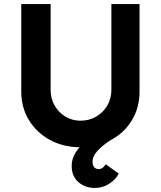

<svg xmlns="http://www.w3.org/2000/svg" viewBox="-20 -721 795 948"><path d="M448 207Q400 207 367 178Q334 149 334 99Q334 72 344.5 49Q355 26 373 6Q290 5 225 -31Q160 -67 122.5 -128.5Q85 -190 85 -269V-701H230V-278Q230 -234 250 -199.5Q270 -165 303.5 -145Q337 -125 377 -125Q420 -125 454.5 -145Q489 -165 509.5 -199.5Q530 -234 530 -278V-701H669V-269Q669 -189 630.5 -126Q592 -63 526 -29Q486 -3 461.5 23.5Q437 50 437 78Q437 95 445 104.5Q453 114 468 114Q487 114 502 90L566 136Q553 164 520.5 185.5Q488 207 448 207Z"/></svg>

Font: Lexend SemiBold
Style: Regular
Weight: 600
Designer: Bonnie Shaver-Troup, Thomas Jockin
Foundry: Lexend
Version: Version 1.005; ttfautohint (v1.8.3)